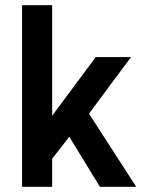

<svg xmlns="http://www.w3.org/2000/svg" viewBox="-20 -720 550 740"><path d="M247 -193 181 -108V0H65V-700H181V-274L349 -500H485L323 -282L505 0H365Z"/></svg>

Font: PT Root UI Web Bold
Style: Regular
Weight: 700
Designer: Vitaly Kuzmin
Foundry: ParaType Ltd.
Version: Version 1.000W